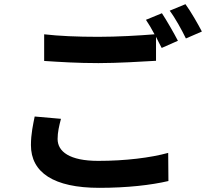

<svg xmlns="http://www.w3.org/2000/svg" viewBox="-20 -847 996 913"><path d="M144.9 -293C137.8 -257.1 127.1 -210.9 127.1 -157C127.1 -27 235.1 46.2 452.1 46.2C585.2 46.2 698.9 33 780.9 13.8L779.8 -120C695.7 -96.9 576 -82 447.1 -82C311.1 -82 253.9 -126.1 253.9 -186.1C253.9 -218 261 -247.9 269.9 -282ZM674 -752.8C687.1 -733.7 701.7 -708.8 714.8 -683.9C641.7 -677.9 538 -671.9 447.1 -671.9C348 -671.9 259.9 -675.8 190 -683.9V-557.2C267 -552.2 349.1 -546.9 448.2 -546.9C538 -546.9 655.9 -554 721.9 -557.9V-671.9C730.8 -652.7 740.8 -634.9 748.9 -619L826 -653.1C807.9 -688.2 773.1 -748.9 750 -784.1ZM786.9 -796.2C813.9 -760.3 844.1 -704.9 864 -664.1L940 -697.1C922.9 -730.1 887.8 -791.9 861.9 -827.1Z"/></svg>

Font: Karasuma Gothic
Style: Bold
Weight: 700
Designer: Rasmus Andersson / Ryoko Nishizuka
Foundry: Genbu
Version: Version 1.00